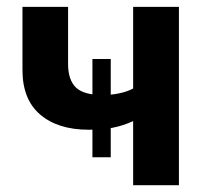

<svg xmlns="http://www.w3.org/2000/svg" viewBox="-20 -544 607 564"><path d="M371.1 0V-188.3Q341.4 -174.6 310.6 -168.7Q279.8 -162.9 240.7 -162.9Q150.3 -162.9 98.1 -207.4Q46 -251.9 46 -338.2V-523.8H180V-356Q180 -309.3 203 -287Q226.1 -264.8 282.2 -264.8Q306.1 -264.8 329.9 -269.8Q353.8 -274.7 371.1 -284V-523.8H505.6V0ZM305.3 -82H251.5V-370.7H305.3Z"/></svg>

Font: Raleway Thin
Style: Regular
Weight: 100
Designer: Matt McInerney, Pablo Impallari, Rodrigo Fuenzalida
Foundry: Matt McInerney, Pablo Impallari, Rodrigo Fuenzalida
Version: Version 4.026